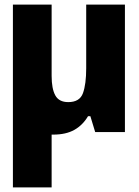

<svg xmlns="http://www.w3.org/2000/svg" viewBox="-20 -573 603 833"><path d="M211 11Q207 11 204 11V240H36V-553H204V-244Q204 -188 220 -159Q236 -130 276 -130Q326 -130 340 -169Q354 -208 354 -277V-553H522V0H393L372 -69H362Q339 -30 302.5 -9.5Q266 11 211 11Z"/></svg>

Font: Noto Sans Mono SemiCondensed Black
Style: Regular
Weight: 900
Width: 4
Designer: Monotype Design Team
Foundry: Monotype Imaging Inc.
Version: Version 2.014; ttfautohint (v1.8.4.7-5d5b)